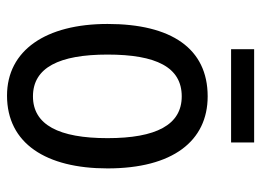

<svg xmlns="http://www.w3.org/2000/svg" viewBox="-116 -600 726 533"><g transform="rotate(90 246.5 -333.0)"><path d="M375 -676H116V-612H375ZM447 -269C447 -450 371 -547 247 -547C114 -547 46 -446 46 -269C46 -98 119 10 245 10C378 10 447 -99 447 -269ZM131 -269C131 -404 166 -475 247 -475C326 -475 363 -404 363 -269C363 -134 326 -62 247 -62C167 -62 131 -135 131 -269Z"/></g></svg>

Font: Noto Sans Gujarati Condensed
Style: Regular
Weight: 400
Width: 3
Designer: Jelle Bosma - Monotype Design Team, Universal Thirst
Foundry: Monotype Imaging Inc.
Version: Version 2.106